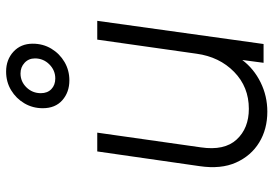

<svg xmlns="http://www.w3.org/2000/svg" viewBox="-150 -712 874 613"><g transform="rotate(-90 286.5 -405.0)"><path d="M237 12Q181 12 138.5 -14Q96 -40 74.5 -88Q53 -136 63 -204L110 -531H170L123 -200Q112 -125 148 -86Q184 -47 246 -47Q316 -47 364 -94Q412 -141 422 -214L467 -531H527L453 0H393L402 -68Q374 -31 330.5 -9.5Q287 12 237 12ZM337 -620Q299 -620 273.5 -642.5Q248 -665 248 -705Q248 -737 263.5 -763.5Q279 -790 305.5 -806Q332 -822 365 -822Q403 -822 428.5 -798.5Q454 -775 454 -737Q454 -704 438 -677.5Q422 -651 395.5 -635.5Q369 -620 337 -620ZM343 -665Q369 -665 388 -684Q407 -703 407 -730Q407 -750 393 -763Q379 -776 359 -776Q333 -776 314.5 -757Q296 -738 296 -711Q296 -690 309 -677.5Q322 -665 343 -665Z"/></g></svg>

Font: Plus Jakarta Sans Light
Style: Italic
Weight: 300
Italic angle: -8°
Designer: Gumpita Rahayu
Foundry: Tokotype
Version: Version 2.071; ttfautohint (v1.8.4.7-5d5b);gftools[0.9.29]